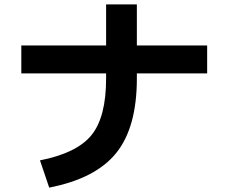

<svg xmlns="http://www.w3.org/2000/svg" viewBox="-20 -807 1040 874"><path d="M77 -600H463V-787H603V-600H923V-473H603V-450Q603 -227 509 -110.5Q415 6 204 47L162 -77Q330 -110 396.5 -192Q463 -274 463 -450V-473H77Z"/></svg>

Font: M PLUS 1p
Style: Bold
Weight: 700
Version: Version 1.062